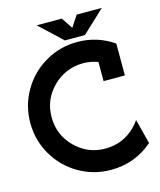

<svg xmlns="http://www.w3.org/2000/svg" viewBox="-123 -901 849 1020"><g transform="rotate(-15 301.0 -391.0)"><path d="M176.8 -813H314.9L356 -751L397 -813H535.2L411.1 -696.8H300.8ZM556.6 -190.4 591.8 -54.7Q493.2 31.2 361.3 31.2Q265.6 31.2 184.8 -15.9Q104 -63 56.9 -143.8Q9.8 -224.6 9.8 -320.3Q9.8 -415.5 56.9 -496.6Q104 -577.6 184.8 -624.8Q265.6 -671.9 361.3 -671.9Q470.7 -671.9 560.5 -609.9V-434.6H443.4V-540Q404.3 -554.7 361.3 -554.7Q314.5 -554.7 271.5 -536.9Q228.5 -519 195.8 -485.8Q127 -417 127 -320.3Q127 -223.1 195.8 -154.3Q264.2 -85.9 361.3 -85.9Q458.5 -85.9 526.9 -154.3Q543.9 -171.4 556.6 -190.4Z"/></g></svg>

Font: Sangha Kali
Style: Regular
Weight: 400
Designer: Seslavinskaya Anna
Foundry: Popkern
Version: Version 2.000;PS 002.000;hotconv 1.0.88;makeotf.lib2.5.64775